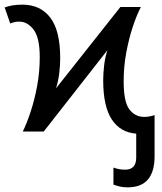

<svg xmlns="http://www.w3.org/2000/svg" viewBox="-25 -566 695 826"><path d="M523 240Q504 240 488.5 236Q473 232 463 228V155Q471 158 484 161Q497 164 513 164Q561 164 561 112V9Q493 4 456 -52Q419 -108 419 -220Q419 -251 423 -285Q427 -319 437 -350L163 0H73Q91 -37 107.5 -87.5Q124 -138 135 -197.5Q146 -257 146 -320Q146 -404 119.5 -438.5Q93 -473 58 -473Q44 -473 35 -470.5Q26 -468 19 -465L-5 -534Q8 -539 27 -542.5Q46 -546 71 -546Q149 -546 191.5 -490Q234 -434 234 -316Q234 -285 230 -251.5Q226 -218 216 -186L493 -536H581Q562 -499 545.5 -448.5Q529 -398 518 -338.5Q507 -279 507 -216Q507 -128 531.5 -95.5Q556 -63 596 -63Q608 -63 620 -65.5Q632 -68 640 -71V107Q640 172 611.5 206Q583 240 523 240Z"/></svg>

Font: BC Sans
Style: Regular
Weight: 400
Designer: Monotype Design Team
Province of B.C.
Foundry: Monotype Imaging Inc.
Version: Version 2.000;GOOG;noto-source:20170915:90ef993387c0